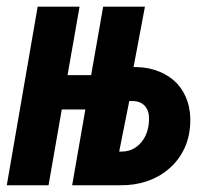

<svg xmlns="http://www.w3.org/2000/svg" viewBox="-24 -548 631 568"><path d="M175.8 -325.7 211.4 -528.3H87.4L-3.9 0H119.6L158.7 -224.1H228.5L189.5 0H332Q373.5 0.5 409.7 -11.5Q445.8 -23.4 473.6 -46.9Q501.5 -69.8 518.8 -103.3Q536.1 -136.7 538.6 -179.7Q541 -217.3 530.5 -248.3Q520 -279.3 499.5 -301.3Q478.5 -323.2 448 -335.9Q417.5 -348.6 380.4 -349.6H371.1L404.8 -528.3H281.2L245.6 -325.7ZM358.4 -249H373Q387.2 -247.6 396.2 -241.7Q405.3 -235.8 410.2 -226.6Q415.5 -217.3 416.5 -205.3Q417.5 -193.4 416 -180.7Q414.1 -164.6 408 -150.1Q401.9 -135.7 392.1 -125Q382.3 -113.8 368.7 -106.9Q355 -100.1 337.9 -99.6H328.6Z"/></svg>

Font: Roboto Mono SemiBold
Style: Italic
Weight: 600
Italic angle: -10°
Monospace: yes
Designer: Google
Version: Version 3.000